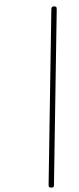

<svg xmlns="http://www.w3.org/2000/svg" viewBox="-71 -1111 505 1224"><g transform="rotate(5 181.5 -499.5)"><path d="M308 76Q298 77 293.5 74.5Q289 72 288 60L208 -1055Q207 -1063 209.5 -1068.5Q212 -1074 221 -1076Q231 -1077 236 -1074.5Q241 -1072 242 -1060L322 56Q323 64 321 69.5Q319 75 308 76Z"/></g></svg>

Font: Playwrite MX Thin
Style: Regular
Weight: 250
Designer: Veronika Burian, José Scaglione
Foundry: TypeTogether
Version: Version 1.002